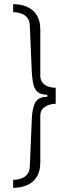

<svg xmlns="http://www.w3.org/2000/svg" viewBox="-20 -755 339 934"><path d="M44 -735Q66 -735 89 -729.5Q112 -724 132 -710Q152 -696 164 -672Q176 -648 176 -611V-386Q176 -366 187.5 -352.5Q199 -339 216 -333.5Q233 -328 251 -328V-250Q233 -250 216 -244Q199 -238 187.5 -225.5Q176 -213 176 -192V35Q176 72 164 96Q152 120 132 134Q112 148 89 153.5Q66 159 44 159V120Q60 120 78.5 115Q97 110 110.5 95.5Q124 81 125 55L135 -180Q137 -229 151.5 -256.5Q166 -284 210 -284V-294Q181 -294 165 -306Q149 -318 143 -342Q137 -366 135 -398L125 -631Q124 -657 110.5 -671.5Q97 -686 78.5 -691Q60 -696 44 -696Z"/></svg>

Font: Archivo SemiCondensed Thin
Style: Regular
Weight: 250
Width: 4
Designer: Hector Gatti
Foundry: Omnibus-Type
Version: Version 2.001